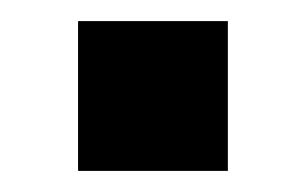

<svg xmlns="http://www.w3.org/2000/svg" viewBox="-20 -162 270 182"><path d="M54 0V-142H196V0Z"/></svg>

Font: Orbitron ExtraBold
Style: Regular
Weight: 800
Designer: Matt McInerney
Foundry: The League of Moveable Type
Version: Version 2.001